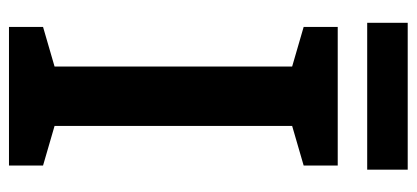

<svg xmlns="http://www.w3.org/2000/svg" viewBox="-264 -642 906 417"><g transform="rotate(90 188.5 -433.0)"><path d="M339 0H38V-74L124 -99V-615L38 -640V-714H339V-640L253 -615V-99L339 -74ZM348 -866V-778H29V-866Z"/></g></svg>

Font: Noto Sans Canadian Aboriginal SemiBold
Style: Regular
Weight: 600
Designer: Monotype Design Team, Typotheque's Kevin King
Foundry: Monotype Imaging Inc.
Version: Version 2.004; ttfautohint (v1.8.4.7-5d5b)